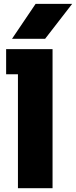

<svg xmlns="http://www.w3.org/2000/svg" viewBox="-20 -988 399 1008"><path d="M216.8 -784.2H43L167 -967.8H358.9ZM255.9 0H74.2V-598.1H12.2V-730H255.9Z"/></svg>

Font: Sora ExtraBold
Style: Regular
Weight: 800
Designer: Jonathan Barnbrook, Julián Moncada
Foundry: Barnbrook Fonts
Version: Version 2.000